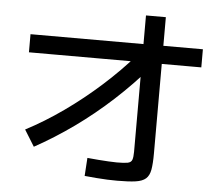

<svg xmlns="http://www.w3.org/2000/svg" viewBox="-57 -879 1114 982"><g transform="rotate(5 500.0 -387.5)"><path d="M88 -180Q184 -230 280 -298Q376 -366 465 -446Q554 -526 628 -611L703 -555Q622 -461 530.5 -377Q439 -293 340.5 -222.5Q242 -152 140 -96ZM580 40Q556 40 529.5 39Q503 38 473.5 35.5Q444 33 412 30L418 -63Q447 -60 475 -58Q503 -56 527.5 -54.5Q552 -53 570 -53Q608 -53 625.5 -56.5Q643 -60 648 -73.5Q653 -87 653 -115V-815H755V-115Q755 -63 749.5 -32Q744 -1 726.5 14.5Q709 30 674 35Q639 40 580 40ZM73 -575V-668H958V-575Z"/></g></svg>

Font: M PLUS 1 Thin Medium
Style: Regular
Weight: 500
Version: Version 1.001